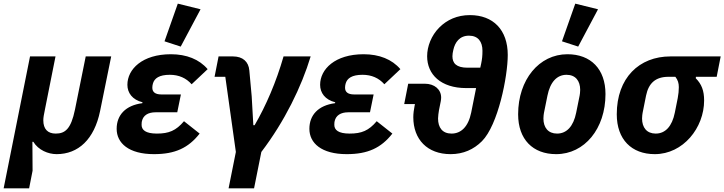

<svg xmlns="http://www.w3.org/2000/svg" viewBox="-46 -835 3980 1055"><path d="M-26 200H114L133 103L132 -56H137C165 -10 219 12 265 12C384 12 472 -69 504 -225L565 -525H425L366 -233C344 -125 311 -101 260 -101C216 -101 192 -126 192 -174C192 -190 195 -204 202 -239L259 -525H119Z M1056 -784 931 -815 858 -608 947 -579ZM965 -169C921 -117 882 -101 816 -101C754 -101 732 -121 732 -149C732 -161 733 -166 734 -170C741 -200 766 -218 809 -218H928L948 -316H841C806 -316 791 -330 791 -353C791 -361 792 -367 794 -375C802 -405 829 -424 887 -424C937 -424 977 -406 1007 -372L1095 -455C1049 -509 979 -537 893 -537C736 -537 654 -455 654 -369C654 -325 681 -287 737 -273L736 -268C644 -256 595 -203 595 -127C595 -49 661 12 800 12C916 12 989 -22 1051 -101Z M1210 200H1350L1390 0C1518 -168 1611 -359 1661 -525H1512C1472 -385 1415 -253 1353 -147H1346L1337 -306L1324 -448C1320 -496 1288 -525 1234 -525H1155L1133 -413H1192L1250 0Z M2024 -169C1980 -117 1941 -101 1875 -101C1813 -101 1791 -121 1791 -149C1791 -161 1792 -166 1793 -170C1800 -200 1825 -218 1868 -218H1987L2007 -316H1900C1865 -316 1850 -330 1850 -353C1850 -361 1851 -367 1853 -375C1861 -405 1888 -424 1946 -424C1996 -424 2036 -406 2066 -372L2154 -455C2108 -509 2038 -537 1952 -537C1795 -537 1713 -455 1713 -369C1713 -325 1740 -287 1796 -273L1795 -268C1703 -256 1654 -203 1654 -127C1654 -49 1720 12 1859 12C1975 12 2048 -22 2110 -101Z M2197 -375 2175 -263H2234L2232 -253C2228 -233 2225 -211 2225 -191C2225 -69 2302 12 2430 12C2500 12 2557 -14 2602 -59C2691 -148 2744 -415 2744 -533C2744 -671 2664 -752 2536 -752C2466 -752 2410 -726 2368 -684C2324 -640 2301 -580 2301 -526C2301 -426 2376 -351 2516 -351H2570L2543 -216C2527 -138 2487 -101 2435 -101C2385 -101 2361 -134 2361 -184C2361 -196 2364 -217 2366 -229L2371 -254C2375 -273 2378 -287 2378 -299C2378 -343 2342 -375 2288 -375ZM2440 -526C2440 -538 2442 -547 2445 -561C2454 -602 2479 -639 2531 -639C2581 -639 2605 -606 2605 -556C2605 -528 2603 -510 2598 -486L2593 -463H2523C2461 -463 2440 -488 2440 -526Z M3240 -784 3115 -815 3042 -608 3131 -579ZM3010 12C3166 12 3281 -128 3281 -318C3281 -456 3200 -537 3072 -537C2916 -537 2801 -397 2801 -207C2801 -69 2882 12 3010 12ZM3015 -101C2966 -101 2940 -134 2940 -184C2940 -197 2942 -209 2943 -215L2962 -309C2977 -384 3014 -424 3067 -424C3116 -424 3142 -391 3142 -341C3142 -328 3140 -316 3139 -310L3120 -216C3105 -141 3068 -101 3015 -101Z M3892 -413 3914 -525H3638C3466 -525 3343 -407 3343 -207C3343 -69 3424 12 3552 12C3708 12 3823 -133 3823 -283C3823 -337 3809 -373 3777 -405L3778 -413ZM3665 -413C3679 -395 3684 -378 3684 -356C3684 -336 3682 -318 3678 -296L3662 -216C3647 -141 3610 -101 3557 -101C3508 -101 3482 -134 3482 -184C3482 -197 3484 -209 3485 -215L3504 -310C3518 -378 3556 -413 3627 -413Z"/></svg>

Font: Braiins Sans
Style: Bold Italic
Weight: 700
Italic angle: -11.31°
Designer: Mike Abbink, Paul van der Laan, Pieter van Rosmalen, Jiri Chlebus, Lubos Buracinsky
Foundry: Bold Monday, Sudetype
Version: Version 1.000;hotconv 1.0.109;makeotfexe 2.5.65596